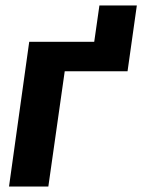

<svg xmlns="http://www.w3.org/2000/svg" viewBox="-20 -683 521 703"><path d="M87 -530 13 0H157L217 -422H447L481 -663H344L325 -530Z"/></svg>

Font: Cheyenne Sans
Style: Bold Italic
Weight: 700
Italic angle: -8.13011°
Designer: The Public Sans project authors (U.S. Web Design System), Libre Franklin designed by Pablo Impallari and Rodrigo Fuenzal
Foundry: The Cheyenne Sans Project Authors
Version: Version 2.007